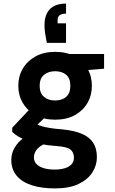

<svg xmlns="http://www.w3.org/2000/svg" viewBox="-20 -818 639 1070"><path d="M286 232Q212 232 157.5 214.5Q103 197 73 161.5Q43 126 43 74Q43 36 62 4Q81 -28 117 -53.5Q153 -79 205 -97L259 -27Q211 -13 190 9.5Q169 32 169 59Q169 82 184 97Q199 112 225 119.5Q251 127 284 127Q317 127 341.5 119.5Q366 112 379 97Q392 82 392 61Q392 32 373.5 16Q355 0 296 -4Q245 -8 204.5 -15.5Q164 -23 134 -33.5Q104 -44 82.5 -57Q61 -70 48 -83V-106L157 -222L259 -191L127 -64L168 -136Q178 -129 189 -123.5Q200 -118 216.5 -113.5Q233 -109 260 -104.5Q287 -100 328 -97Q395 -90 437 -72Q479 -54 499.5 -22Q520 10 520 58Q520 103 495 142.5Q470 182 418.5 207Q367 232 286 232ZM287 -151Q224 -151 178 -176.5Q132 -202 107 -244.5Q82 -287 82 -340Q82 -393 107 -435.5Q132 -478 178 -503.5Q224 -529 287 -529Q352 -529 397.5 -503.5Q443 -478 467.5 -435.5Q492 -393 492 -340Q492 -287 467.5 -244.5Q443 -202 397.5 -176.5Q352 -151 287 -151ZM287 -258Q326 -258 349 -278.5Q372 -299 372 -340Q372 -381 349 -401Q326 -421 287 -421Q250 -421 225.5 -401Q201 -381 201 -340Q201 -299 225 -278.5Q249 -258 287 -258ZM374 -420 352 -517H560V-435ZM348 -798V-742Q325 -742 313 -733.5Q301 -725 301 -706V-688H348V-579H241Q235 -609 231.5 -631.5Q228 -654 228 -678Q228 -736 258 -767Q288 -798 348 -798Z"/></svg>

Font: DM Sans 11pt ExtraBold
Style: Regular
Weight: 800
Version: Version 4.004;gftools[0.9.30]